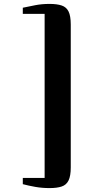

<svg xmlns="http://www.w3.org/2000/svg" viewBox="-20 -824 474 981"><path d="M233.5 137Q195 137 161 131Q127 125 96.5 117V85H208V-753H96.5V-784.5Q127 -791 160.5 -797.5Q194 -804 233.5 -804Q271 -804 295 -796Q319 -788 330.2 -765.5Q341.5 -743 341.5 -698.5V31.5Q341.5 75.5 330.2 98.2Q319 121 295 129Q271 137 233.5 137Z"/></svg>

Font: Merriweather 96pt ExtraBold
Style: Regular
Weight: 800
Version: Version 2.100